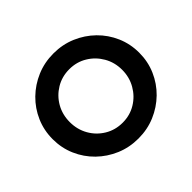

<svg xmlns="http://www.w3.org/2000/svg" viewBox="-150 -831 1037 1037"><g transform="rotate(-45 368.0 -313.0)"><path d="M368.1 12.5Q299.3 12.5 239.6 -12.8Q179.9 -38.2 134.4 -82.6Q88.9 -127.1 63.2 -186.1Q37.5 -245.1 37.5 -312.5Q37.5 -379.9 63.2 -438.9Q88.9 -497.9 134.4 -542.4Q179.9 -586.8 239.6 -612.2Q299.3 -637.5 368.1 -637.5Q436.8 -637.5 496.5 -612.2Q556.2 -586.8 601.7 -542.4Q647.2 -497.9 672.9 -438.9Q698.6 -379.9 698.6 -312.5Q698.6 -245.1 672.9 -186.1Q647.2 -127.1 601.7 -82.6Q556.2 -38.2 496.5 -12.8Q436.8 12.5 368.1 12.5ZM368.1 -108.3Q424.3 -108.3 469.4 -135.8Q514.6 -163.2 541.3 -209.7Q568.1 -256.2 568.1 -312.5Q568.1 -369.4 541.3 -415.6Q514.6 -461.8 469.4 -489.2Q424.3 -516.7 368.1 -516.7Q311.8 -516.7 266.3 -489.2Q220.8 -461.8 194.4 -415.6Q168.1 -369.4 168.1 -312.5Q168.1 -256.2 194.4 -209.7Q220.8 -163.2 266.3 -135.8Q311.8 -108.3 368.1 -108.3Z"/></g></svg>

Font: co2trust
Style: Bold
Weight: 700
Designer: Kristian Moeller
Foundry: Dicotype
Version: Version 1.000